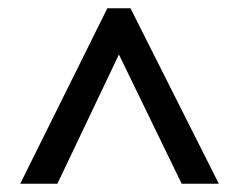

<svg xmlns="http://www.w3.org/2000/svg" viewBox="-20 -737 580 465"><path d="M29 -292 240 -717H296L510 -292H420L268 -605L119 -292Z"/></svg>

Font: Noto Sans Malayalam SemiCondensed Medium
Style: Regular
Weight: 500
Width: 4
Designer: Jelle Bosma - Monotype Design Team
Foundry: Monotype Imaging Inc.
Version: Version 2.104; ttfautohint (v1.8.4.7-5d5b)